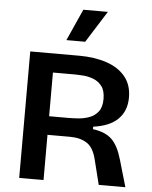

<svg xmlns="http://www.w3.org/2000/svg" viewBox="-60 -949 790 998"><g transform="rotate(5 335.5 -450.0)"><path d="M78 0V-660H334Q414 -660 476.5 -639Q539 -618 574.5 -575Q610 -532 610 -466Q610 -396 566.5 -353Q523 -310 438 -299V-286Q504 -277 537.5 -244Q571 -211 591 -141L632 0H493L461 -128Q446 -191 411 -213.5Q376 -236 323 -236H205V0ZM205 -333H305Q327 -333 356.5 -335Q386 -337 414 -347Q442 -357 460.5 -380.5Q479 -404 479 -447Q479 -490 461 -513.5Q443 -537 416.5 -547Q390 -557 364.5 -559Q339 -561 324 -561H205ZM358 -735H260L334 -900H462Z"/></g></svg>

Font: Bricolage Grotesque 10pt SemiBold
Style: Regular
Weight: 600
Designer: Mathieu Triay
Foundry: Atelier Triay
Version: Version 1.000; ttfautohint (v1.8.4.7-5d5b);gftools[0.9.29]